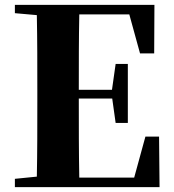

<svg xmlns="http://www.w3.org/2000/svg" viewBox="-20 -767 714 787"><path d="M554 -548H612L613 -747H41V-713L131 -705C133 -602 133 -499 133 -395V-351C133 -247 133 -144 131 -43L41 -34V0H634L632 -207H576L530 -39H305C303 -143 303 -249 303 -360V-363H440L454 -263H504V-505H454L439 -399H303C303 -505 303 -608 305 -708H510Z"/></svg>

Font: GenKiMin2 TW H
Style: Regular
Weight: 900
Version: Version 2.100;PS 2.1;hotconv 16.6.51;makeotf.lib2.5.65220 DE